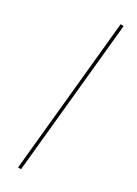

<svg xmlns="http://www.w3.org/2000/svg" viewBox="-132 -869 738 1034"><g transform="rotate(15 237.0 -351.5)"><path d="M408 -798 426 -792 92 95 74 90Z"/></g></svg>

Font: Fira Sans Condensed Thin
Style: Italic
Weight: 250
Width: 3
Italic angle: -8°
Designer: Carrois Corporate & Edenspiekermann AG
Foundry: Carrois Corporate GbR & Edenspiekermann AG
Version: Version 4.203